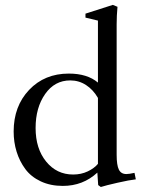

<svg xmlns="http://www.w3.org/2000/svg" viewBox="-20 -746 589 782"><path d="M390.6 15.6 379.9 7.8 376.5 -43Q317.9 11.2 235.8 11.2Q185.5 11.2 146 -7.3Q106.4 -25.9 83 -57.6Q59.6 -89.4 47.6 -128.2Q35.6 -167 35.6 -210.4Q35.6 -313.5 98.6 -379.9Q161.6 -446.3 260.3 -446.3Q335.4 -446.3 378.9 -409.7V-662.1L328.1 -674.3V-690.4L439.5 -726.1L458.5 -718.3Q455.1 -681.6 455.1 -646.5V-115.7Q455.1 -73.2 464.1 -55.2Q473.1 -37.1 494.6 -37.1Q505.9 -37.1 527.8 -42L533.2 -15.6Q507.3 -12.7 458.7 -1.7Q410.2 9.3 390.6 15.6ZM277.8 -35.2Q310.5 -35.2 337.2 -47.9Q363.8 -60.5 378.9 -78.6V-347.2Q359.4 -380.9 330.3 -399.7Q301.3 -418.5 266.1 -418.5Q202.6 -418.5 163.8 -363Q125 -307.6 125 -224.6Q125 -140.6 168 -87.9Q210.9 -35.2 277.8 -35.2Z"/></svg>

Font: Elstob
Style: Regular
Weight: 400
Designer: Peter S. Baker
Version: Version 1.015